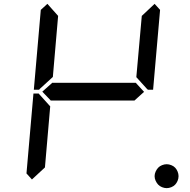

<svg xmlns="http://www.w3.org/2000/svg" viewBox="-20 -975 984 995"><path d="M900.4 -85.9Q905.3 -74.2 905.3 -62Q905.3 -49.8 900.4 -38.1Q895.5 -26.4 887.7 -18.1Q879.9 -9.8 867.7 -4.9Q855.5 0 843.8 0Q832 0 819.8 -4.9Q807.6 -9.8 799.8 -18.1Q792 -26.4 786.6 -38.1Q781.2 -49.8 781.2 -62Q781.2 -74.2 786.6 -85.9Q792 -97.7 799.8 -106Q807.6 -114.3 819.8 -119.1Q832 -124 843.8 -124Q855.5 -124 867.7 -119.1Q879.9 -114.3 887.7 -106Q895.5 -97.7 900.4 -85.9ZM145.5 -44.9 117.2 -76.2 153.3 -490.2H180.7L184.6 -485.4L240.2 -423.8L212.9 -107.4ZM186.5 -514.6 182.6 -509.8H155.3L191.4 -923.8L225.6 -955.1L281.2 -892.6L253.9 -576.2ZM726.6 -499 675.8 -453.1V-454.1H244.1V-453.1L199.2 -500L252 -546.9V-545.9H683.6ZM781.2 -955.1 809.6 -923.8 773.4 -509.8H747.1L742.2 -513.7L686.5 -575.2L714.8 -892.6Z"/></svg>

Font: my7seg
Style: Book
Weight: 400
Italic angle: -5°
Designer: Keshikan(Twitter:@keshinomi_88pro)
Version: Version 0.46